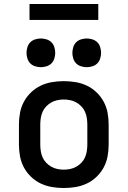

<svg xmlns="http://www.w3.org/2000/svg" viewBox="-20 -935 640 963"><path d="M300 8Q270 8 240.5 3Q211 -2 184.5 -14.5Q158 -27 136 -48Q114 -69 100 -95Q86 -121 80.5 -150.5Q75 -180 75 -210V-310Q75 -340 80.5 -369.5Q86 -399 100 -425Q114 -451 136 -472Q158 -493 184.5 -505.5Q211 -518 240.5 -523Q270 -528 300 -528Q330 -528 359.5 -523Q389 -518 415.5 -505.5Q442 -493 464 -472Q486 -451 500 -425Q514 -399 519.5 -369.5Q525 -340 525 -310V-210Q525 -180 519.5 -150.5Q514 -121 500 -95Q486 -69 464 -48Q442 -27 415.5 -14.5Q389 -2 359.5 3Q330 8 300 8ZM300 -84Q316 -84 332.5 -87.5Q349 -91 363 -99Q377 -107 388.5 -119Q400 -131 406.5 -146Q413 -161 415.5 -177.5Q418 -194 418 -210V-310Q418 -326 415.5 -342.5Q413 -359 406.5 -374Q400 -389 388.5 -401Q377 -413 363 -421Q349 -429 332.5 -432.5Q316 -436 300 -436Q284 -436 267.5 -432.5Q251 -429 237 -421Q223 -413 211.5 -401Q200 -389 193.5 -374Q187 -359 184.5 -342.5Q182 -326 182 -310V-210Q182 -194 184.5 -177.5Q187 -161 193.5 -146Q200 -131 211.5 -119Q223 -107 237 -99Q251 -91 267.5 -87.5Q284 -84 300 -84ZM415 -598Q401 -598 386.5 -602.5Q372 -607 362 -617Q352 -627 347.5 -641.5Q343 -656 343 -670Q343 -684 347.5 -698.5Q352 -713 362 -723Q372 -733 386.5 -737.5Q401 -742 415 -742Q429 -742 443.5 -737.5Q458 -733 468 -723Q478 -713 482.5 -698.5Q487 -684 487 -670Q487 -656 482.5 -641.5Q478 -627 468 -617Q458 -607 443.5 -602.5Q429 -598 415 -598ZM185 -598Q171 -598 156.5 -602.5Q142 -607 132 -617Q122 -627 117.5 -641.5Q113 -656 113 -670Q113 -684 117.5 -698.5Q122 -713 132 -723Q142 -733 156.5 -737.5Q171 -742 185 -742Q199 -742 213.5 -737.5Q228 -733 238 -723Q248 -713 252.5 -698.5Q257 -684 257 -670Q257 -656 252.5 -641.5Q248 -627 238 -617Q228 -607 213.5 -602.5Q199 -598 185 -598ZM128 -835V-915H473V-835Z"/></svg>

Font: Iosevka Semibold Extended
Style: Regular
Weight: 600
Width: 7
Monospace: yes
Designer: Belleve Invis
Foundry: Belleve Invis
Version: Version 32.5.0; ttfautohint (v1.8.4)